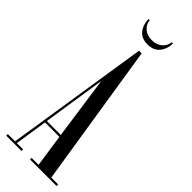

<svg xmlns="http://www.w3.org/2000/svg" viewBox="-277 -855 875 875"><g transform="rotate(45 161.0 -417.0)"><path d="M-1 0V-10H45.5L153 -701.5H170L279 -10H323.5V0H152V-10H197L174 -167.5H81L57 -10H97.5V0ZM82.5 -178H172.5L129 -482.5ZM160 -749Q121 -749 101.2 -774Q81.5 -799 81.5 -834.5H89Q92 -808 111.5 -792.2Q131 -776.5 160 -776.5Q189 -776.5 208.5 -792.2Q228 -808 231.5 -834.5H239Q239 -799 219 -774Q199 -749 160 -749Z"/></g></svg>

Font: Imbue 100pt
Style: Regular
Weight: 400
Designer: Tyler Finck
Foundry: Etcetera Type Company
Version: Version 1.102; ttfautohint (v1.8.3)